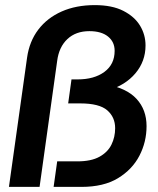

<svg xmlns="http://www.w3.org/2000/svg" viewBox="-20 -732 619 752"><path d="M15 0 86 -506Q95 -570 130 -616Q165 -662 221.5 -687Q278 -712 351 -712Q419 -712 463 -689.5Q507 -667 528.5 -631.5Q550 -596 550 -554Q550 -492 510.5 -445Q471 -398 403 -378L397 -401Q476 -387 515 -344.5Q554 -302 554 -238Q554 -176 526 -122Q498 -68 442 -34Q386 0 299 0H190L204 -100H283Q337 -100 369.5 -118Q402 -136 416.5 -165.5Q431 -195 431 -230Q431 -273 400 -300Q369 -327 294 -327H247L260 -421H284Q349 -421 389 -450.5Q429 -480 429 -533Q429 -568 403 -589Q377 -610 330 -610Q277 -610 244 -579Q211 -548 204 -494L135 0Z"/></svg>

Font: Host Grotesk Light SemiBold
Style: Italic
Weight: 600
Italic angle: -8°
Version: Version 1.003